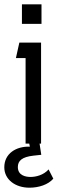

<svg xmlns="http://www.w3.org/2000/svg" viewBox="-37 -668 277 893"><path d="M100 205C143 205 187 191 211 163L189 120C165 147 129 155 105 155C84 155 46 149 46 109C46 80 65 62 118 56L155 52L147 0H154V-470H53L37 -398H82V0H99L102 14C38 12 -17 46 -17 110C-17 167 34 205 100 205ZM65 -557H156V-648H65Z"/></svg>

Font: Kreadon Medium
Style: Regular
Weight: 500
Designer: kohakuno
Foundry: StudioGnu
Version: Version 1.000;Glyphs 3.1.2 (3151)